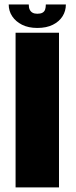

<svg xmlns="http://www.w3.org/2000/svg" viewBox="-20 -818 332 838"><path d="M48 0H237.5V-675H48ZM143 -696Q183 -696 210.8 -710Q238.5 -724 253 -747Q267.5 -770 267.5 -798.5H180Q180 -785 176.8 -776Q173.5 -767 165.2 -762.5Q157 -758 143 -758Q130.5 -758 122.2 -762.5Q114 -767 109.8 -775.8Q105.5 -784.5 105.5 -798.5H18Q18 -770 33.2 -747Q48.5 -724 76.2 -710Q104 -696 143 -696Z"/></svg>

Font: Anybody SemiCondensed ExtraBold
Style: Regular
Weight: 800
Width: 4
Version: Version 1.113;gftools[0.9.25]